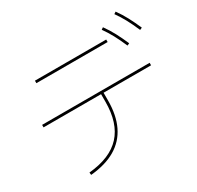

<svg xmlns="http://www.w3.org/2000/svg" viewBox="-184 -1072 1368 1330"><g transform="rotate(-30 500.0 -407.5)"><path d="M179 20Q352 4 436 -87.5Q520 -179 520 -350V-410H60V-430H920V-410H540V-350Q540 -231 500 -148Q460 -65 380.5 -18Q301 29 181 40ZM170 -700V-720H740V-700ZM847 -610Q822 -668 798.5 -711.5Q775 -755 747 -794L763 -805Q794 -762 818 -716.5Q842 -671 865 -618ZM977 -660Q952 -718 928.5 -761.5Q905 -805 877 -844L893 -855Q924 -812 948 -766.5Q972 -721 995 -668Z"/></g></svg>

Font: M PLUS 2 Thin
Style: Regular
Weight: 100
Designer: Coji Morishita
Foundry: UNDERFOREST DESIGN
Version: Version 1.001